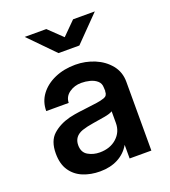

<svg xmlns="http://www.w3.org/2000/svg" viewBox="-144 -889 887 1004"><g transform="rotate(-20 300.0 -387.0)"><path d="M241 11Q189 11 146.5 -6.5Q104 -24 79 -61Q54 -98 54 -156Q54 -226 92 -260Q130 -294 188 -309Q219 -316 243 -319Q267 -322 291 -325Q315 -328 345 -332Q368 -335 388 -342Q408 -349 408 -372V-375H409L408 -395Q408 -418 392 -432Q376 -446 352.5 -452Q329 -458 305 -458Q267 -458 238 -437.5Q209 -417 208 -382H83Q83 -434 112.5 -473.5Q142 -513 193 -535.5Q244 -558 308 -558Q364 -558 414.5 -537Q465 -516 497 -476.5Q529 -437 529 -383V0H408V-76Q384 -34 341 -11.5Q298 11 241 11ZM273 -83Q331 -83 367.5 -116Q404 -149 404 -199V-264Q390 -255 358.5 -249.5Q327 -244 291.5 -238.5Q256 -233 229 -224Q179 -206 179 -157Q179 -117 208 -100Q237 -83 273 -83ZM247 -645 110 -785H230L306 -712L379 -785H500L363 -645Z"/></g></svg>

Font: Tiny
Style: Bold
Weight: 700
Monospace: yes
Designer: Philipp Nurullin, Konstantin Bulenkov
Foundry: JetBrains
Version: Version 2.251; ttfautohint (v1.8.4.7-5d5b)